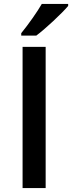

<svg xmlns="http://www.w3.org/2000/svg" viewBox="-20 -951 365 971"><path d="M87.4 0ZM94.2 0V-713.9H210.9V0ZM87.4 -771V-783.2Q115.2 -817.4 144.8 -859.4Q174.3 -901.4 191.4 -931.2H324.7V-920.9Q299.3 -891.1 248.8 -844Q198.2 -796.9 163.6 -771Z"/></svg>

Font: Open Sans Semibold
Style: Regular
Weight: 600
Foundry: Ascender Corporation
Version: Version 1.10